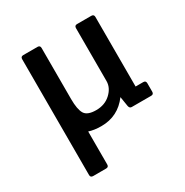

<svg xmlns="http://www.w3.org/2000/svg" viewBox="-161 -625 922 958"><g transform="rotate(-30 299.5 -146.5)"><path d="M510 -79H554Q569 -79 569 -64V-15Q569 0 554 0H442Q430 0 427 -15L418 -71Q360 7 264 7Q223 7 193 -3V187Q193 202 178 202H103Q88 202 88 187V-480Q88 -495 103 -495H185Q200 -495 200 -480V-186Q200 -126 215.5 -100.5Q231 -75 281.5 -75Q332 -75 365 -106Q398 -137 398 -175V-480Q398 -495 413 -495H495Q510 -495 510 -480Z"/></g></svg>

Font: Crete Round
Style: Regular
Weight: 400
Designer: Veronika Burian
Foundry: TypeTogether
Version: Version 1.001